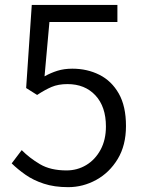

<svg xmlns="http://www.w3.org/2000/svg" viewBox="-20 -752 589 785"><path d="M258.8 13.2Q202.1 13.2 159.2 -1Q116.2 -15.1 84.5 -37.4Q52.7 -59.6 27.8 -84L68.8 -138.2Q100.6 -106 143.6 -80.6Q186.5 -55.2 252 -55.2Q295.9 -55.2 332.5 -77.1Q369.1 -99.1 391.1 -139.6Q413.1 -180.2 413.1 -234.9Q413.1 -315.9 370.1 -362.1Q327.1 -408.2 255.9 -408.2Q218.3 -408.2 190.9 -396.5Q163.6 -384.8 131.8 -363.8L86.9 -392.1L109.9 -731.9H460V-662.1H182.1L162.1 -439.9Q187.5 -454.1 214.6 -462.6Q241.7 -471.2 275.9 -471.2Q336.4 -471.2 386.2 -446.3Q436 -421.4 465.6 -369.6Q495.1 -317.9 495.1 -236.8Q495.1 -157.7 461.2 -101.8Q427.2 -45.9 373.3 -16.4Q319.3 13.2 258.8 13.2Z"/></svg>

Font: `nÑOS CN Normal
Style: Regular
Weight: 350
Designer: Ryoko NISHIZUKA ?XZm?[P (kana & ideographs); Paul D. Hunt (Latin, Greek & Cyrillic); Wenlong ZHANG _ e??? (bopomofo); Sa
Foundry: Adobe Systems Incorporated
Version: Version 1.004 June 21, 2023